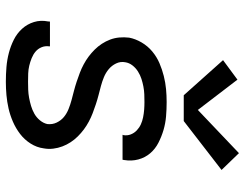

<svg xmlns="http://www.w3.org/2000/svg" viewBox="-108 -700 817 640"><g transform="rotate(90 300.0 -380.5)"><path d="M253 8Q228 8 204 6Q180 4 157 -2Q134 -8 113 -18.5Q92 -29 76.5 -46Q61 -63 54 -85.5Q47 -108 52 -133Q52 -135 52 -136.5Q52 -138 53 -139H135Q135 -138 135 -137.5Q135 -137 135 -137Q133 -123 138 -111Q143 -99 152.5 -91Q162 -83 174.5 -78Q187 -73 199.5 -70Q212 -67 225.5 -66.5Q239 -66 253 -66Q266 -66 279.5 -66.5Q293 -67 306.5 -69.5Q320 -72 333.5 -76Q347 -80 359.5 -87Q372 -94 381.5 -105.5Q391 -117 394 -130Q396 -147 389 -161.5Q382 -176 370.5 -185.5Q359 -195 344 -201Q329 -207 314 -211Q299 -215 283.5 -219Q268 -223 253 -228Q238 -233 223.5 -238.5Q209 -244 195 -251.5Q181 -259 169 -268Q157 -277 146 -288Q135 -299 126.5 -312Q118 -325 112.5 -339.5Q107 -354 105.5 -370Q104 -386 106 -403Q110 -424 122 -444.5Q134 -465 152 -480Q170 -495 191 -504Q212 -513 234 -518.5Q256 -524 277.5 -526Q299 -528 321 -528Q345 -528 368.5 -526Q392 -524 414 -517.5Q436 -511 456.5 -500.5Q477 -490 491.5 -473Q506 -456 512 -433.5Q518 -411 514 -387Q514 -386 513.5 -384Q513 -382 513 -381H430Q430 -382 430 -382.5Q430 -383 431 -384Q433 -397 428.5 -408.5Q424 -420 415 -428.5Q406 -437 395 -442Q384 -447 371.5 -449.5Q359 -452 346.5 -453Q334 -454 321 -454Q308 -454 295 -453.5Q282 -453 269 -450.5Q256 -448 243.5 -444Q231 -440 219 -432.5Q207 -425 198.5 -414Q190 -403 188 -390Q185 -374 192 -359.5Q199 -345 211 -335Q223 -325 237.5 -319Q252 -313 267 -309Q282 -305 297.5 -301Q313 -297 328 -292Q343 -287 357.5 -281.5Q372 -276 386 -268.5Q400 -261 412 -252Q424 -243 435 -232Q446 -221 454.5 -208Q463 -195 468.5 -180.5Q474 -166 476 -150Q478 -134 475 -118Q472 -95 459 -74.5Q446 -54 427 -39.5Q408 -25 386 -15.5Q364 -6 342 -1Q320 4 297.5 6Q275 8 253 8ZM298 -585 181 -716 246 -764 347 -632 491 -769 547 -711 384 -585Z"/></g></svg>

Font: Iosevka SS04 Extended
Style: Italic
Weight: 400
Width: 7
Italic angle: -9°
Monospace: yes
Designer: Belleve Invis
Foundry: Belleve Invis
Version: Version 19.0.0; ttfautohint (v1.8.4)